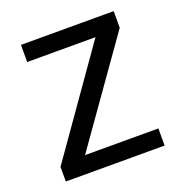

<svg xmlns="http://www.w3.org/2000/svg" viewBox="-103 -626 676 716"><g transform="rotate(-20 235.0 -268.0)"><path d="M431 0H39V-58L327 -468H56V-536H424V-470L140 -68H431Z"/></g></svg>

Font: utelugu85
Style: Book
Weight: 400
Designer: Jelle Bosma - Monotype Design Team
Foundry: Monotype Imaging Inc.
Version: Version 2.003